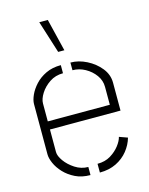

<svg xmlns="http://www.w3.org/2000/svg" viewBox="-111 -800 674 870"><g transform="rotate(-15 226.0 -364.5)"><path d="M207 -577 159 -729H199L236 -577ZM204 0Q164 0 133.5 -15Q103 -30 82 -52.5Q61 -75 50.5 -99Q40 -123 40 -141V-377Q40 -395 50.5 -418.5Q61 -442 81.5 -464.5Q102 -487 132.5 -501.5Q163 -516 203 -516V-478Q167 -478 139.5 -459.5Q112 -441 96 -415.5Q80 -390 80 -369V-285H371V-369Q371 -399 353 -424Q335 -449 307 -464.5Q279 -480 248 -480V-516Q286 -516 323.5 -497Q361 -478 386 -447Q411 -416 411 -378V-247H80V-141Q80 -123 97 -99Q114 -75 142.5 -56.5Q171 -38 204 -38ZM248 0V-41Q284 -41 310 -57Q336 -73 352.5 -94.5Q369 -116 373 -134L412 -120Q403 -88 381 -60.5Q359 -33 325.5 -16.5Q292 0 248 0Z"/></g></svg>

Font: Stick No Bills ExtraLight ExtraLight
Style: Regular
Weight: 250
Version: Version 2.000